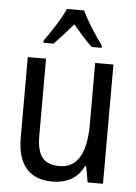

<svg xmlns="http://www.w3.org/2000/svg" viewBox="-55 -808 609 860"><g transform="rotate(5 250.0 -378.0)"><path d="M119 -616V-606H164C188 -629 219 -665 250 -700C280 -665 308 -632 336 -606H381V-616C348 -660 309 -721 288 -766H211C192 -723 155 -665 119 -616ZM213 10C276 10 327 -16 353 -72H358L371 0H440V-536H358V-257C358 -132 319 -62 240 -62C171 -62 137 -94 137 -190V-536H55V-174C55 -49 112 10 213 10Z"/></g></svg>

Font: Noto Sans Mono ExtraCondensed
Style: Regular
Weight: 400
Width: 2
Designer: Monotype Design Team
Foundry: Monotype Imaging Inc.
Version: Version 2.014